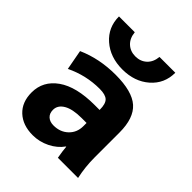

<svg xmlns="http://www.w3.org/2000/svg" viewBox="-214 -887 1022 1022"><g transform="rotate(45 297.0 -376.0)"><path d="M84 -762H203Q207 -720 232.5 -696.5Q258 -673 296 -673Q334 -673 359.5 -696.5Q385 -720 389 -762H508Q508 -680 448 -627.5Q388 -575 296 -575Q204 -575 144 -627.5Q84 -680 84 -762ZM291 -530Q416 -530 469.5 -482.5Q523 -435 523 -327V-140Q523 -68 538 0H386Q378 -45 376 -73H374Q347 -35 301.5 -12.5Q256 10 206 10Q131 10 86 -32Q41 -74 41 -147Q41 -233 114.5 -285Q188 -337 326 -337H363V-339Q363 -383 345.5 -400Q328 -417 284 -417Q182 -417 89 -372L68 -485Q169 -530 291 -530ZM187 -162Q187 -135 203.5 -120Q220 -105 248 -105Q298 -105 330.5 -136Q363 -167 363 -215V-239H326Q258 -239 222.5 -218Q187 -197 187 -162Z"/></g></svg>

Font: Mplus 1p ExtraBold
Style: Regular
Weight: 800
Version: Version 1.061